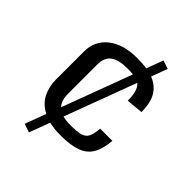

<svg xmlns="http://www.w3.org/2000/svg" viewBox="-204 -725 948 948"><g transform="rotate(45 270.0 -250.5)"><path d="M117.7 95.2 158.7 -14.6Q112.3 -38.6 92.3 -79.3Q72.3 -120.1 72.3 -168V-365.2Q72.3 -438.5 128.2 -482.9Q184.1 -527.3 280.3 -527.3Q318.8 -527.3 348.6 -522.9L381.3 -610.8L425.3 -595.7L394 -511.2Q436.5 -495.1 460.4 -458Q484.4 -420.9 484.4 -353.5L397 -345.2Q397 -418.9 367.7 -440.4L228 -65.9Q251 -59.6 282.7 -59.6Q328.1 -59.6 351.8 -66.2Q375.5 -72.8 385.3 -92.5Q395 -112.3 398.4 -151.4H483.4Q478.5 -91.8 458 -56.2Q437.5 -20.5 395.3 -4.9Q353 10.7 282.7 10.7Q238.8 10.7 203.1 2L162.6 110.4ZM164.1 -160.2Q164.1 -114.3 187 -89.8L323.2 -455.1Q307.1 -457 282.7 -457Q223.6 -457 193.8 -435.8Q164.1 -414.6 164.1 -362.8Z"/></g></svg>

Font: Monda
Style: Regular
Weight: 400
Designer: Vernon Adams
Foundry: Vernon Adams
Version: Version 2.100; ttfautohint (v1.8.3)